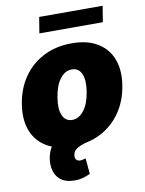

<svg xmlns="http://www.w3.org/2000/svg" viewBox="-99 -796 800 1062"><g transform="rotate(-10 301.0 -265.5)"><path d="M253.9 9.8Q165 9.8 107.7 -25.6Q50.3 -61 27.3 -124.3Q4.4 -187.5 18.6 -271.5Q32.2 -355.5 76.2 -418.7Q120.1 -481.9 189.5 -517.3Q258.8 -552.7 347.7 -552.7Q436 -552.7 493.4 -517.3Q550.8 -481.9 574 -418.7Q597.2 -355.5 583 -271.5Q569.3 -187.5 525.1 -124.3Q481 -61 411.9 -25.6Q342.8 9.8 253.9 9.8ZM278.3 -134.8Q315.9 -134.8 344.2 -171.6Q372.6 -208.5 382.8 -272.5Q393.6 -336.9 377.7 -373.8Q361.8 -410.6 323.2 -410.2Q285.2 -410.6 257.1 -373.8Q229 -336.9 218.8 -272.5Q208 -208.5 223.9 -171.6Q239.7 -134.8 278.3 -134.8ZM232.4 197.3Q183.1 197.3 153.3 172.9Q123.5 148.4 117.2 103.5Q112.8 72.8 120.4 41.3Q127.9 9.8 144.3 -14.6Q160.6 -39.1 182.6 -47.9L335.9 0Q300.3 10.7 279.8 22.9Q259.3 35.2 255.9 56.6Q252.4 74.7 260.3 84.2Q268.1 93.8 282.2 93.8Q291.5 93.8 299.1 91.3Q306.6 88.9 313.5 87.9L321.3 175.8Q306.2 183.6 283.4 190.4Q260.7 197.3 232.4 197.3ZM552.7 -727.5 538.1 -637.7H181.6L196.3 -727.5Z"/></g></svg>

Font: Inter Tight Black
Style: Italic
Weight: 900
Italic angle: -9.39999°
Designer: Rasmus Andersson
Foundry: rsms
Version: Version 3.004; ttfautohint (v1.8.4.7-5d5b)